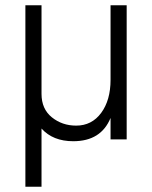

<svg xmlns="http://www.w3.org/2000/svg" viewBox="-20 -527 575 726"><path d="M137 179H76V-507H137V-172Q137 -115 176 -83.5Q215 -52 268 -52Q327 -52 362.5 -100Q398 -148 398 -225V-507H459V0H398V-81Q362 7 257 7Q180 7 137 -41Z"/></svg>

Font: Hind Guntur Light
Style: Regular
Weight: 300
Designer: Manushi Parikh, Hitesh Malaviya
Foundry: Indian Type Foundry
Version: Version 1.002;PS 1.0;hotconv 1.0.86;makeotf.lib2.5.63406; tt